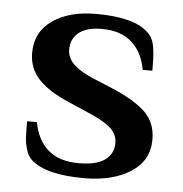

<svg xmlns="http://www.w3.org/2000/svg" viewBox="-42 -521 543 571"><g transform="rotate(5 229.5 -235.0)"><path d="M229 9.8Q113.8 9.8 69.8 -30.8Q58.6 -41.5 53 -60.5Q47.4 -79.6 46.6 -95.5Q45.9 -111.3 45.9 -144H75.2Q84 -92.8 116.9 -63Q149.9 -33.2 209 -33.2Q262.7 -33.2 287.8 -51.8Q313 -70.3 313 -102.1Q313 -129.4 291 -148.2Q269 -167 223.1 -186L168 -210Q105.5 -236.3 74.2 -268.8Q43 -301.3 43 -348.1Q43 -410.6 92.8 -445.3Q142.6 -480 223.1 -480Q336.4 -480 378.9 -439Q387.7 -430.7 393.1 -419.7Q398.4 -408.7 400.6 -391.8Q402.8 -375 403.3 -362.8Q403.8 -350.6 403.8 -326.2H375Q366.2 -377.4 333.5 -407.2Q300.8 -437 243.2 -437Q198.2 -437 175 -418.2Q151.9 -399.4 151.9 -368.2Q151.9 -343.3 170.7 -324.7Q189.5 -306.2 226.1 -290L286.1 -265.1Q357.9 -234.9 389.9 -203.4Q421.9 -171.9 421.9 -122.1Q421.9 -59.6 368.4 -24.9Q314.9 9.8 229 9.8Z"/></g></svg>

Font: El Messiri SemiBold
Style: Regular
Weight: 600
Designer: Mohamed Gaber
Foundry: Kief Type Foundry
Version: Version 2.007;PS 002.007;hotconv 1.0.88;makeotf.lib2.5.64775